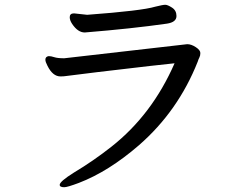

<svg xmlns="http://www.w3.org/2000/svg" viewBox="-20 -735 1040 804"><path d="M249 49Q230 49 230 39Q230 25 289 -12Q371 -61 447 -121Q617 -255 711 -470Q666 -466 388 -433Q264 -418 255.5 -416.5Q247 -415 233 -415Q201 -415 179 -459Q170 -476 170 -485Q170 -498 184 -500Q194 -500 207.5 -495.5Q221 -491 249 -491L764 -550Q781 -550 800 -537.5Q819 -525 819 -513Q819 -502 815 -494.5Q811 -487 808 -477Q726 -270 562 -127Q435 -17 310 31Q262 49 249 49ZM335 -599Q306 -599 282 -635Q272 -650 272 -663Q272 -679 290 -679L345 -673Q574 -690 630 -707Q662 -715 672 -715Q682 -715 700.5 -703Q719 -691 719 -668Q719 -642 679 -636Q532 -615 335 -599Z"/></svg>

Font: LXGW WenKai Lite Medium
Style: Regular
Weight: 500
Designer: LXGW / Fontworks Inc.
Foundry: LXGW / Fontworks Inc.
Version: Version 1.511; March 25, 2025